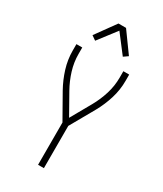

<svg xmlns="http://www.w3.org/2000/svg" viewBox="-235 -1054 971 1141"><g transform="rotate(30 250.0 -483.0)"><path d="M230 0V-290L136 -456Q106 -510 87.5 -569.5Q69 -629 69 -691V-735H109V-691Q109 -634 126 -579Q143 -524 171 -474L250 -334L329 -474Q357 -524 374 -579Q391 -634 391 -691V-735H431V-691Q431 -629 412.5 -569.5Q394 -510 364 -456L270 -290V0ZM155 -808 125 -829 224 -966H276L375 -829L345 -808L250 -932Z"/></g></svg>

Font: Iosevka Term Curly Extralight
Style: Regular
Weight: 200
Designer: Belleve Invis
Foundry: Belleve Invis
Version: Version 32.3.0